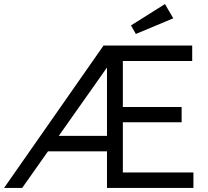

<svg xmlns="http://www.w3.org/2000/svg" viewBox="-30 -924 1021 944"><path d="M479 -700H915V-624H574V-398H863V-323H574V-76H921V0H496V-180H206L79 0H-10ZM496 -256V-592L259 -256ZM614 -799 781 -904 822 -834 638 -757Z"/></svg>

Font: Lexend HM
Style: Regular
Weight: 400
Designer: Bonnie Shaver-Troup, Thomas Jockin, Octavio Pardo
Foundry: Lexend
Version: Version 1.091